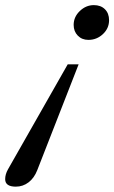

<svg xmlns="http://www.w3.org/2000/svg" viewBox="-160 -445 440 739"><path d="M180.2 -291.5Q155.3 -291.5 139.4 -307.9Q123.5 -324.2 123.5 -349.1Q123.5 -379.9 147.2 -402.6Q170.9 -425.3 201.2 -425.3Q228 -425.3 243.9 -409.4Q259.8 -393.6 259.8 -367.2Q259.8 -335.9 236.1 -313.7Q212.4 -291.5 180.2 -291.5ZM-99.1 273.4Q-140.1 273.4 -140.1 244.6Q-140.1 226.1 -129.4 207L100.6 -197.3H142.6L-16.6 210Q-28.3 240.2 -50 256.8Q-71.8 273.4 -99.1 273.4Z"/></svg>

Font: Elstob 18pt
Style: Italic
Weight: 400
Italic angle: -20°
Designer: Peter S. Baker
Version: Version 1.015